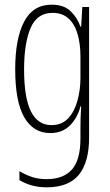

<svg xmlns="http://www.w3.org/2000/svg" viewBox="-20 -559 470 821"><path d="M201 -539Q253 -539 282 -511Q311 -483 324 -445H327L332 -529H361V29Q361 134 317.5 188Q274 242 179 242Q114 242 63 211V173Q92 190 119 198.5Q146 207 179 207Q251 207 287.5 166Q324 125 324 33V-8Q324 -30 324.5 -52Q325 -74 327 -104H324Q311 -54 278.5 -22Q246 10 195 10Q123 10 84 -57Q45 -124 45 -263Q45 -393 83 -466Q121 -539 201 -539ZM205 -504Q138 -504 110.5 -438.5Q83 -373 83 -263Q83 -140 112.5 -82Q142 -24 200 -24Q245 -24 272 -53.5Q299 -83 311.5 -129.5Q324 -176 324 -226V-317Q324 -370 312 -412.5Q300 -455 273.5 -479.5Q247 -504 205 -504Z"/></svg>

Font: Noto Sans Arabic ExtCond ExtLt
Style: Regular
Weight: 200
Width: 2
Designer: Monotype Design Team, Nadine Chahine, Nizar Qandah and Khaled Hosny
Foundry: Monotype Imaging Inc.
Version: Version 2.012; ttfautohint (v1.8.4.7-5d5b)